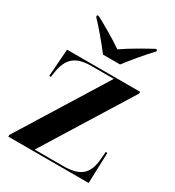

<svg xmlns="http://www.w3.org/2000/svg" viewBox="-183 -874 896 983"><g transform="rotate(30 264.5 -383.0)"><path d="M228 -606H329C363 -651 419 -718 456 -756V-766H446C403 -743 328 -701 278 -666C228 -701 154 -743 111 -766H101V-756C138 -718 194 -651 228 -606ZM18 0H493L499 -181H489L486 -141C479 -47 439 -10 336 -10H168L488 -526V-536H56L44 -374H54L57 -396C70 -490 112 -526 206 -526H338L18 -10Z"/></g></svg>

Font: Noto Serif Display
Style: Bold
Weight: 700
Designer: Monotype Design Team
Foundry: Monotype Imaging Inc.
Version: Version 2.009